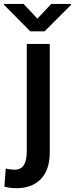

<svg xmlns="http://www.w3.org/2000/svg" viewBox="-59 -754 385 987"><path d="M0 0ZM196.8 -528.3V31.7Q196.3 118.7 151.4 166Q106.4 213.4 24.9 213.4Q-9.3 213.4 -36.6 205.1L-29.3 111.8Q-10.3 118.2 18.1 118.2Q78.6 118.2 78.6 24.4V-528.3ZM133.3 -658.2 204.6 -733.9H306.2V-729L169.9 -592.8H96.7L-38.6 -729.5V-733.9H62Z"/></svg>

Font: Roboto Medium
Style: Regular
Weight: 500
Designer: Google
Version: Version 2.134; 2016; ttfautohint (v1.6)